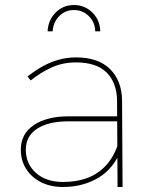

<svg xmlns="http://www.w3.org/2000/svg" viewBox="-20 -746 602 766"><path d="M255 -262Q173 -262 128 -232.5Q83 -203 83 -149Q83 -92 123.5 -56Q164 -20 232 -20Q283 -20 324.5 -34.5Q366 -49 397.5 -80.5Q429 -112 449 -164L467 -156Q435 -74 373 -37Q311 0 231 0Q181 0 143 -19.5Q105 -39 84 -72.5Q63 -106 63 -149Q63 -212 115 -247Q167 -282 255 -282H458V-262ZM447 -345Q446 -416 405.5 -456.5Q365 -497 283 -497Q231 -497 187.5 -477.5Q144 -458 102 -425L90 -441Q119 -464 149.5 -481Q180 -498 213.5 -507.5Q247 -517 283 -517Q372 -517 419 -470.5Q466 -424 467 -345L469 0H449ZM190 -621H170Q172 -666 202 -696Q232 -726 275 -726Q318 -726 348.5 -696Q379 -666 380 -621H360Q359 -657 334.5 -681.5Q310 -706 275 -706Q240 -706 216 -681.5Q192 -657 190 -621Z"/></svg>

Font: Alexandria Thin
Style: Regular
Weight: 250
Designer: Mohamed Gaber
Foundry: Kief Type Foundry
Version: Version 5.100